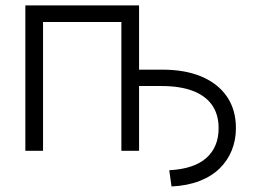

<svg xmlns="http://www.w3.org/2000/svg" viewBox="-20 -549 922 699"><path d="M604.5 129.9 596.2 70.8Q686.5 65.9 731.2 26.1Q775.9 -13.7 775.9 -82.5Q775.9 -132.3 752 -166.5Q728 -200.7 681.6 -218.3Q635.3 -235.8 568.4 -235.8H453.6V-295.4H568.4Q652.3 -295.9 712.9 -270.5Q773.4 -245.1 806.2 -197.3Q838.9 -149.4 838.9 -82.5Q838.9 -39.6 824 -2.2Q809.1 35.2 779.8 64Q750.5 92.8 706.5 109.9Q662.6 127 604.5 129.9ZM486.3 -529.3V0H421.9V-468.8H136.7V0H72.3V-529.3Z"/></svg>

Font: Inter 24pt Light
Style: Regular
Weight: 300
Designer: Rasmus Andersson
Foundry: rsms
Version: Version 4.001;git-66647c0bb